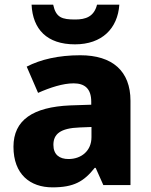

<svg xmlns="http://www.w3.org/2000/svg" viewBox="-20 -797 650 827"><path d="M494 -777H398C385 -725 349 -713 304 -713C247 -713 221 -721 209 -777H116C121 -671 182 -606 303 -606C419 -606 487 -674 494 -777ZM326 -559C232 -559 155 -541 95 -510L144 -397C196 -420 251 -438 297 -438C344 -438 373 -416 373 -359V-346L282 -343C122 -336 38 -280 38 -165C38 -46 110 10 206 10C298 10 341 -15 388 -74H392L425 0H542V-363C542 -491 464 -559 326 -559ZM323 -248 374 -250V-206C374 -147 330 -112 275 -112C236 -112 210 -131 210 -173C210 -219 239 -245 323 -248Z"/></svg>

Font: Noto Sans Thai Looped ExtraBold
Style: Regular
Weight: 800
Designer: Cadson Demak Team
Foundry: Cadson Demak Co., Ltd.
Version: Version 1.001